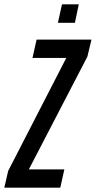

<svg xmlns="http://www.w3.org/2000/svg" viewBox="-51 -872 445 892"><path d="M-31 0 -13 -78 257 -603H100L119 -688H374L355 -609L83 -85H248L229 0ZM218 -766 237 -852H315L297 -766Z"/></svg>

Font: Saira Ultra Condensed SemiBold
Style: Italic
Weight: 600
Width: 1
Italic angle: -12°
Designer: Hector Gatti with collaboration of the Omnibus-Type team
Foundry: Omnibus-Type
Version: Version 1.001; ttfautohint (v1.8)